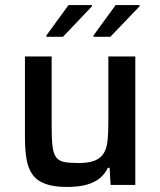

<svg xmlns="http://www.w3.org/2000/svg" viewBox="-20 -734 636 762"><path d="M246 8Q193 8 159.5 -4.5Q126 -17 108.5 -42Q91 -67 85 -104Q79 -141 79 -191V-510H185V-233Q185 -183 188.5 -153.5Q192 -124 203 -109.5Q214 -95 235.5 -91Q257 -87 293 -87Q333 -87 357 -97Q381 -107 392.5 -127Q404 -147 407 -177Q410 -207 410 -247V-510H517V0H419L415 -68H408Q397 -44 376.5 -27Q356 -10 324 -1Q292 8 246 8ZM164 -588V-593L252 -714H345V-709L230 -588ZM351 -588V-593L439 -714H534V-709L418 -588Z"/></svg>

Font: Saira Thin Medium
Style: Regular
Weight: 500
Version: Version 1.101